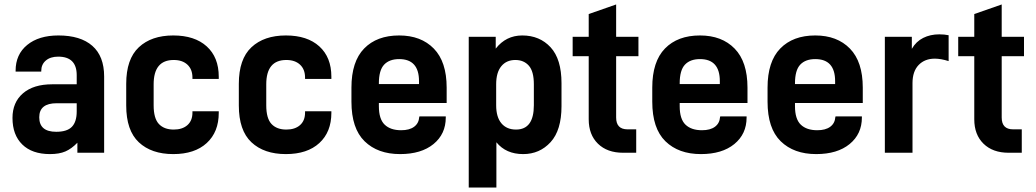

<svg xmlns="http://www.w3.org/2000/svg" viewBox="-20 -685 4644 861"><path d="M447 -342V0H327V-45Q301 -18 273.5 -6Q246 6 204 6Q124 6 80 -37Q36 -80 36 -156Q36 -226 83 -266.5Q130 -307 214 -307H324V-348Q324 -431 241 -431Q206 -431 185.5 -413.5Q165 -396 165 -367V-364H50V-368Q50 -441 102 -483.5Q154 -526 242 -526Q341 -526 394 -479.5Q447 -433 447 -342ZM324 -185V-222H234Q156 -222 156 -159Q156 -94 232 -94Q281 -94 302.5 -116.5Q324 -139 324 -185Z M546 -212V-309Q546 -420 602.5 -473Q659 -526 757 -526Q853 -526 907 -477Q961 -428 961 -341V-331H843V-337Q843 -374 820.5 -395Q798 -416 759 -416Q669 -416 669 -307V-213Q669 -154 692.5 -129Q716 -104 759 -104Q798 -104 820.5 -124Q843 -144 843 -180V-186H961V-179Q961 -93 907 -43.5Q853 6 757 6Q659 6 602.5 -47Q546 -100 546 -212Z M1051 -212V-309Q1051 -420 1107.5 -473Q1164 -526 1262 -526Q1358 -526 1412 -477Q1466 -428 1466 -341V-331H1348V-337Q1348 -374 1325.5 -395Q1303 -416 1264 -416Q1174 -416 1174 -307V-213Q1174 -154 1197.5 -129Q1221 -104 1264 -104Q1303 -104 1325.5 -124Q1348 -144 1348 -180V-186H1466V-179Q1466 -93 1412 -43.5Q1358 6 1262 6Q1164 6 1107.5 -47Q1051 -100 1051 -212Z M1679 -223V-209Q1679 -151 1705 -126Q1731 -101 1779 -101Q1816 -101 1837 -116.5Q1858 -132 1860 -160L1861 -163H1979V-158Q1979 -84 1924 -39Q1869 6 1774 6Q1674 6 1615 -51.5Q1556 -109 1556 -229V-292Q1556 -409 1613 -467.5Q1670 -526 1770 -526Q1868 -526 1925.5 -467Q1983 -408 1983 -292V-223ZM1679 -311V-308H1859V-321Q1859 -420 1770 -420Q1726 -420 1702.5 -395Q1679 -370 1679 -311Z M2082 -520H2203V-467Q2249 -526 2322 -526Q2400 -526 2449 -473Q2498 -420 2498 -312V-209Q2498 -101 2449 -47.5Q2400 6 2326 6Q2249 6 2206 -47V156H2082ZM2374 -213V-307Q2374 -365 2351.5 -390.5Q2329 -416 2291 -416Q2251 -416 2228 -388Q2205 -360 2205 -307V-213Q2205 -160 2228.5 -132Q2252 -104 2294 -104Q2374 -104 2374 -213Z M2743 -433V-158Q2743 -105 2794 -105H2833V0H2774Q2703 0 2661.5 -40.5Q2620 -81 2620 -150V-433H2548V-520H2620V-622L2743 -665V-520H2843V-433Z M3028 -223V-209Q3028 -151 3054 -126Q3080 -101 3128 -101Q3165 -101 3186 -116.5Q3207 -132 3209 -160L3210 -163H3328V-158Q3328 -84 3273 -39Q3218 6 3123 6Q3023 6 2964 -51.5Q2905 -109 2905 -229V-292Q2905 -409 2962 -467.5Q3019 -526 3119 -526Q3217 -526 3274.5 -467Q3332 -408 3332 -292V-223ZM3028 -311V-308H3208V-321Q3208 -420 3119 -420Q3075 -420 3051.5 -395Q3028 -370 3028 -311Z M3545 -223V-209Q3545 -151 3571 -126Q3597 -101 3645 -101Q3682 -101 3703 -116.5Q3724 -132 3726 -160L3727 -163H3845V-158Q3845 -84 3790 -39Q3735 6 3640 6Q3540 6 3481 -51.5Q3422 -109 3422 -229V-292Q3422 -409 3479 -467.5Q3536 -526 3636 -526Q3734 -526 3791.5 -467Q3849 -408 3849 -292V-223ZM3545 -311V-308H3725V-321Q3725 -420 3636 -420Q3592 -420 3568.5 -395Q3545 -370 3545 -311Z M3948 -520H4069V-466Q4088 -499 4120 -515Q4152 -531 4192 -531Q4215 -531 4234 -527V-411Q4199 -422 4172 -422Q4127 -422 4099.5 -393.5Q4072 -365 4072 -312V0H3948Z M4472 -433V-158Q4472 -105 4523 -105H4562V0H4503Q4432 0 4390.5 -40.5Q4349 -81 4349 -150V-433H4277V-520H4349V-622L4472 -665V-520H4572V-433Z"/></svg>

Font: D-DIN
Style: DIN-Bold
Weight: 700
Designer: Charles Nix
Foundry: Datto Inc.
Version: Version 1.00